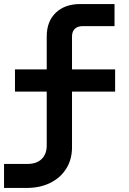

<svg xmlns="http://www.w3.org/2000/svg" viewBox="-20 -750 640 950"><path d="M0 180V61.1H116.7Q160.9 61.1 186.1 36.8Q211.2 12.4 211.2 -30.2V-296.6H54.1V-406.7H211.2V-569.9Q211.2 -644.1 256.1 -687.1Q301 -730 377.5 -730H546.7V-620.7H389.2Q364.2 -620.7 350.3 -607.5Q336.3 -594.3 336.3 -569.5V-406.7H549.6V-296.6H336.3V-20.9Q336.3 38.7 307.9 84.2Q279.5 129.7 228.8 154.8Q178.1 180 110.9 180Z"/></svg>

Font: Pitagon Sans Mono
Style: Regular
Weight: 400
Monospace: yes
Designer: Travis Tran
Foundry: Pitagon
Version: Version 1.001;gftools[0.9.26]